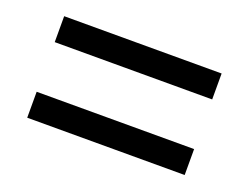

<svg xmlns="http://www.w3.org/2000/svg" viewBox="-57 -595 634 487"><g transform="rotate(20 260.0 -352.0)"><path d="M46 -419V-489H471V-419ZM46 -215V-285H471V-215Z"/></g></svg>

Font: Noto Sans Thai SemCond
Style: Regular
Weight: 400
Width: 4
Designer: Monotype Design Team
Foundry: Monotype Imaging Inc.
Version: Version 2.002; ttfautohint (v1.8.4.7-5d5b)